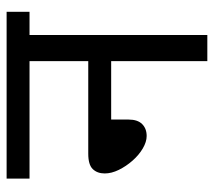

<svg xmlns="http://www.w3.org/2000/svg" viewBox="-54 -608 662 595"><g transform="rotate(-90 277.5 -311.0)"><path d="M21 -622H538V-551H466V0H385V-298H204V-244Q204 -216 190 -202Q176 -188 153 -188Q135 -188 114.5 -200Q94 -212 76.5 -232Q59 -252 48 -274.5Q37 -297 37 -318Q37 -341 50.5 -355Q64 -369 98 -369H385V-551H21Z"/></g></svg>

Font: hin115
Style: Book
Weight: 400
Designer: Jelle Bosma - Monotype Design Team
Foundry: Monotype Imaging Inc.
Version: Version 2.003